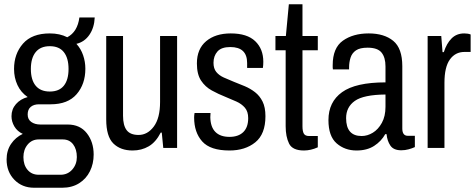

<svg xmlns="http://www.w3.org/2000/svg" viewBox="-20 -695 2234 902"><path d="M140 187Q84 187 47.5 149.5Q11 112 11 54Q11 12 32 -19Q53 -50 87 -66Q61 -78 47.5 -101Q34 -124 34 -149Q34 -182 55 -206Q76 -230 110 -239Q78 -261 62 -295.5Q46 -330 46 -371Q46 -442 88 -490Q130 -538 214 -538Q261 -538 296 -520Q344 -545 353 -613H425Q423 -565 400 -531.5Q377 -498 339 -489Q360 -466 370.5 -435.5Q381 -405 381 -372Q381 -300 340 -252.5Q299 -205 218 -205H163Q139 -205 124.5 -193Q110 -181 110 -157Q110 -134 127 -122Q144 -110 170 -110H298Q356 -110 388 -69Q420 -28 420 31Q420 74 402.5 109.5Q385 145 351.5 166Q318 187 272 187ZM214 -265Q258 -265 280 -292.5Q302 -320 302 -371Q302 -422 280 -450Q258 -478 214 -478Q170 -478 147.5 -450Q125 -422 125 -371Q125 -320 147.5 -292.5Q170 -265 214 -265ZM162 126H264Q298 126 319.5 101.5Q341 77 341 43Q341 6 323.5 -17Q306 -40 275 -40H162Q130 -40 110 -16Q90 8 90 43Q90 80 109.5 103Q129 126 162 126Z M603 12Q546 12 512.5 -21Q479 -54 479 -134V-526H558V-151Q558 -106 575 -83.5Q592 -61 631 -61Q673 -61 702.5 -100.5Q732 -140 732 -216V-526H812V0H747L740 -72H735Q712 -27 678.5 -7.5Q645 12 603 12Z M1058 12Q968 12 930 -30.5Q892 -73 892 -143Q892 -148 892.5 -153.5Q893 -159 894 -164H969Q969 -158 968.5 -153.5Q968 -149 968 -144Q969 -98 992 -75Q1015 -52 1058 -52Q1100 -52 1123 -74.5Q1146 -97 1146 -140Q1146 -171 1130.5 -189Q1115 -207 1090.5 -218Q1066 -229 1039 -240Q1006 -253 975 -270Q944 -287 924.5 -316.5Q905 -346 905 -397Q905 -465 948.5 -501.5Q992 -538 1064 -538Q1141 -538 1179 -501.5Q1217 -465 1217 -405Q1217 -398 1216.5 -390Q1216 -382 1215 -376H1141V-399Q1141 -474 1062 -474Q1020 -474 1001.5 -453Q983 -432 983 -400Q983 -373 996 -357Q1009 -341 1031 -331Q1053 -321 1078 -311Q1104 -301 1130 -290Q1156 -279 1178 -262Q1200 -245 1213.5 -218Q1227 -191 1227 -149Q1227 -65 1179.5 -26.5Q1132 12 1058 12Z M1408 12Q1354 12 1338 -20.5Q1322 -53 1322 -102V-459H1274V-526H1323L1337 -675H1401V-526H1473V-459H1401V-102Q1401 -78 1407.5 -67Q1414 -56 1432 -56H1473V-3Q1440 12 1408 12Z M1655 12Q1600 12 1561.5 -21.5Q1523 -55 1523 -131Q1523 -216 1587 -262Q1651 -308 1791 -308V-383Q1791 -425 1772.5 -448Q1754 -471 1707 -471Q1671 -471 1652.5 -458.5Q1634 -446 1627 -424.5Q1620 -403 1620 -378V-369H1544Q1543 -373 1543 -378Q1543 -383 1543 -389Q1543 -470 1591 -504Q1639 -538 1712 -538Q1785 -538 1827.5 -503Q1870 -468 1870 -384V-91Q1870 -57 1896 -57H1929V-4Q1916 2 1899.5 6.5Q1883 11 1865 11Q1829 11 1814 -11Q1799 -33 1796 -65H1790Q1771 -31 1737.5 -9.5Q1704 12 1655 12ZM1679 -56Q1706 -56 1731.5 -71.5Q1757 -87 1774 -118Q1791 -149 1791 -193V-251Q1688 -250 1647 -221Q1606 -192 1606 -140Q1606 -56 1679 -56Z M1989 0V-526H2053L2059 -450H2065Q2078 -491 2101.5 -514.5Q2125 -538 2161 -538Q2179 -538 2191 -533V-451H2162Q2119 -451 2093.5 -415.5Q2068 -380 2068 -306V0Z"/></svg>

Font: Archivo Condensed
Style: Regular
Weight: 400
Width: 3
Designer: Hector Gatti
Foundry: Omnibus-Type
Version: Version 2.001; ttfautohint (v1.8.3)